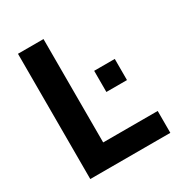

<svg xmlns="http://www.w3.org/2000/svg" viewBox="-164 -799 852 912"><g transform="rotate(-30 262.0 -343.5)"><path d="M67 0V-687H207V-120H506V0ZM340 -320V-436H453V-320Z"/></g></svg>

Font: Archivo SemiCondensed
Style: Bold
Weight: 680
Width: 4
Designer: Hector Gatti
Foundry: Omnibus-Type
Version: Version 2.001; ttfautohint (v1.8.3)